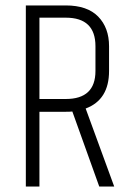

<svg xmlns="http://www.w3.org/2000/svg" viewBox="-20 -686 490 706"><path d="M222 -275H125V0H75V-666H222Q301 -666 341 -625Q381 -584 381 -516V-425Q381 -319 295 -287L400 0H345L246 -276Q238 -275 222 -275ZM125 -322H222Q331 -322 331 -425V-516Q331 -621 222 -621H125Z"/></svg>

Font: Khand Light
Style: Regular
Weight: 300
Designer: Devanagari: Sanchit Sawaria, Jyotish Sonowal; Latin: Satya Rajpurohit
Foundry: Indian Type Foundry
Version: Version 1.101;PS 1.0;hotconv 1.0.78;makeotf.lib2.5.61930; tt